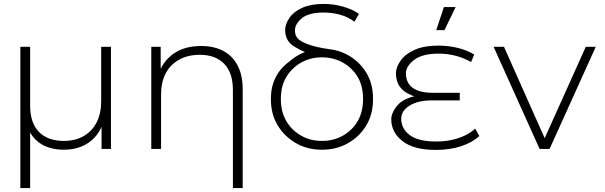

<svg xmlns="http://www.w3.org/2000/svg" viewBox="-20 -761 3092 981"><path d="M84 200V-522H134V-221Q134 -133 179 -87Q224 -41 306 -41Q365 -41 408 -66Q451 -91 474 -136.5Q497 -182 497 -244V-522H547V0H499V-113Q485 -82 464 -59Q434 -27 394 -11.5Q354 4 307 4Q241 4 194 -23Q156 -45 134 -84V200Z M1008 -526Q1072 -526 1119.5 -501.5Q1167 -477 1193.5 -427.5Q1220 -378 1220 -305V200H1170V-301Q1170 -389 1125.5 -435Q1081 -481 1001 -481Q940 -481 895 -456Q850 -431 826.5 -386Q803 -341 803 -278V0H753V-522H801V-410Q826 -460 873 -491Q928 -526 1008 -526Z M1625 4Q1550 4 1491.5 -30Q1433 -64 1398.5 -121Q1364 -178 1364 -255Q1364 -378 1459 -447Q1493 -478 1538 -495Q1512 -506 1489 -520Q1437 -548 1437 -607Q1437 -638 1459 -670Q1481 -702 1525 -721.5Q1569 -741 1635 -741Q1684 -741 1733.5 -727Q1783 -713 1814 -690L1791 -650Q1758 -675 1717 -686Q1676 -697 1634 -697Q1558 -697 1523 -668.5Q1488 -640 1487 -607Q1487 -606 1487 -604Q1487 -577 1505.5 -560.5Q1524 -544 1566 -530.5Q1608 -517 1662 -510Q1715 -504 1759 -479Q1818 -445 1852 -389Q1886 -333 1886 -255Q1886 -178 1852 -121Q1818 -64 1759 -30Q1700 4 1625 4ZM1625 -41Q1685 -41 1733 -68.5Q1781 -96 1808 -143Q1835 -190 1835 -255Q1835 -321 1808 -367Q1781 -413 1733 -440.5Q1685 -468 1625 -468Q1565 -468 1517.5 -440.5Q1470 -413 1442.5 -367Q1415 -321 1415 -255Q1415 -190 1442.5 -143Q1470 -96 1517.5 -68.5Q1565 -41 1625 -41Z M2209 -607 2248 -725H2308L2251 -607ZM2429 -66Q2394 -33 2336 -14Q2278 5 2207 5Q2094 5 2036.5 -40Q1979 -85 1979 -152Q1979 -180 2002.5 -212.5Q2026 -245 2067 -260Q2081 -266 2097 -269Q2086 -272 2077 -277Q2041 -292 2022 -319Q2003 -346 2003 -387Q2003 -418 2027.5 -452Q2052 -486 2100 -507Q2148 -528 2219 -528Q2271 -528 2320 -516Q2369 -504 2403 -482L2387 -444Q2350 -465 2308.5 -476Q2267 -487 2221 -487Q2137 -487 2095.5 -454.5Q2054 -422 2054 -387Q2054 -337 2089 -312Q2124 -287 2188 -287H2329V-248H2185Q2116 -248 2073 -221.5Q2030 -195 2030 -155Q2030 -103 2074 -70.5Q2118 -38 2209 -38Q2251 -38 2288 -46Q2325 -54 2356 -69Q2387 -84 2408 -104Z M2737 0 2502 -522H2555L2763 -55L2973 -522H3024L2788 0Z"/></svg>

Font: Montserrat Z Light
Style: Regular
Weight: 300
Designer: Julieta Ulanovsky
Foundry: Julieta Ulanovsky
Version: Version 8.000